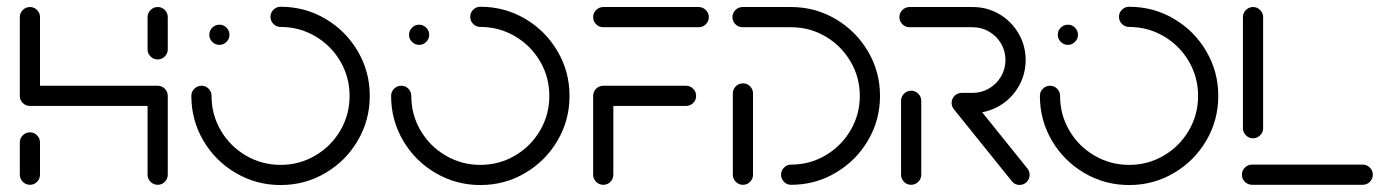

<svg xmlns="http://www.w3.org/2000/svg" viewBox="-20 -539 4051 560"><path d="M67.4 0Q55.2 0 46.5 -8.7Q37.8 -17.4 37.8 -29.6V-123.3Q37.8 -135.6 46.5 -144.3Q55.2 -153 67.4 -153Q79.6 -153 88.1 -144.3Q96.7 -135.6 96.7 -123.3V-29.6Q96.7 -17.4 88.1 -8.7Q79.6 0 67.4 0ZM67.4 -518.5Q79.6 -518.5 88.1 -509.8Q96.7 -501.1 96.7 -489.3V-259.3Q96.7 -247 88.1 -238.5Q79.6 -230 67.4 -230Q55.2 -230 46.5 -238.5Q37.8 -247 37.8 -259.3V-489.3Q37.8 -501.1 46.5 -509.8Q55.2 -518.5 67.4 -518.5ZM440 -230H67.4V-288.9H440ZM440 -288.9Q452.2 -288.9 460.7 -280.2Q469.3 -271.5 469.3 -259.3V-29.6Q469.3 -17.4 460.7 -8.7Q452.2 0 440 0Q427.8 0 419.1 -8.7Q410.4 -17.4 410.4 -29.6V-259.3Q410.4 -271.5 419.1 -280.2Q427.8 -288.9 440 -288.9ZM440 -365.6Q427.8 -365.6 419.1 -374.3Q410.4 -383 410.4 -395.2V-489.3Q410.4 -501.1 419.1 -509.8Q427.8 -518.5 440 -518.5Q452.2 -518.5 460.7 -509.8Q469.3 -501.1 469.3 -489.3V-395.2Q469.3 -383 460.7 -374.3Q452.2 -365.6 440 -365.6Z M590.4 -437.4Q590.4 -449.6 599.1 -458.3Q607.8 -467 620 -467Q631.9 -467 640.6 -458.3Q649.3 -449.6 649.3 -437.4Q649.3 -425.6 640.6 -416.9Q631.9 -408.1 620 -408.1Q607.8 -408.1 599.1 -416.9Q590.4 -425.6 590.4 -437.4ZM768.9 -490Q768.9 -502.2 777.6 -510.7Q786.3 -519.3 798.5 -519.3Q869.3 -519.3 928.9 -484.3Q988.5 -449.3 1023.5 -389.6Q1058.5 -330 1058.5 -259.3Q1058.5 -188.5 1023.5 -128.9Q988.5 -69.3 928.9 -34.3Q869.3 0.7 798.5 0.7Q727.8 0.7 668 -34.3Q608.1 -69.3 573.1 -128.9Q538.1 -188.5 538.1 -259.3Q538.1 -271.5 546.9 -280.2Q555.6 -288.9 567.8 -288.9Q580 -288.9 588.5 -280.2Q597 -271.5 597 -259.3Q597 -204.4 624.1 -158.3Q651.1 -112.2 697.4 -85.2Q743.7 -58.1 798.5 -58.1Q853.3 -58.1 899.4 -85.2Q945.6 -112.2 972.6 -158.3Q999.6 -204.4 999.6 -259.3Q999.6 -314.1 972.6 -360.2Q945.6 -406.3 899.4 -433.3Q853.3 -460.4 798.5 -460.4Q786.3 -460.4 777.6 -469.1Q768.9 -477.8 768.9 -490Z M1173 -437.4Q1173 -449.6 1181.7 -458.3Q1190.4 -467 1202.6 -467Q1214.4 -467 1223.1 -458.3Q1231.9 -449.6 1231.9 -437.4Q1231.9 -425.6 1223.1 -416.9Q1214.4 -408.1 1202.6 -408.1Q1190.4 -408.1 1181.7 -416.9Q1173 -425.6 1173 -437.4ZM1351.5 -490Q1351.5 -502.2 1360.2 -510.7Q1368.9 -519.3 1381.1 -519.3Q1451.9 -519.3 1511.5 -484.3Q1571.1 -449.3 1606.1 -389.6Q1641.1 -330 1641.1 -259.3Q1641.1 -188.5 1606.1 -128.9Q1571.1 -69.3 1511.5 -34.3Q1451.9 0.7 1381.1 0.7Q1310.4 0.7 1250.6 -34.3Q1190.7 -69.3 1155.7 -128.9Q1120.7 -188.5 1120.7 -259.3Q1120.7 -271.5 1129.4 -280.2Q1138.1 -288.9 1150.4 -288.9Q1162.6 -288.9 1171.1 -280.2Q1179.6 -271.5 1179.6 -259.3Q1179.6 -204.4 1206.7 -158.3Q1233.7 -112.2 1280 -85.2Q1326.3 -58.1 1381.1 -58.1Q1435.9 -58.1 1482 -85.2Q1528.1 -112.2 1555.2 -158.3Q1582.2 -204.4 1582.2 -259.3Q1582.2 -314.1 1555.2 -360.2Q1528.1 -406.3 1482 -433.3Q1435.9 -460.4 1381.1 -460.4Q1368.9 -460.4 1360.2 -469.1Q1351.5 -477.8 1351.5 -490Z M1768.9 -260V-29.6Q1768.9 -17.4 1760.4 -8.7Q1751.9 0 1739.6 0Q1727.4 0 1718.7 -8.7Q1710 -17.4 1710 -29.6V-260ZM2010.4 -259.3Q2010.4 -247 2001.7 -238.5Q1993 -230 1980.7 -230H1739.6Q1727.4 -230 1718.7 -238.5Q1710 -247 1710 -259.3Q1710 -271.5 1718.7 -280.2Q1727.4 -288.9 1739.6 -288.9H1980.7Q1993 -288.9 2001.7 -280.2Q2010.4 -271.5 2010.4 -259.3ZM1710 -489.3Q1710 -501.1 1718.7 -509.8Q1727.4 -518.5 1739.6 -518.5H2017.8Q2030 -518.5 2038.7 -509.8Q2047.4 -501.1 2047.4 -489.3Q2047.4 -477 2038.7 -468.3Q2030 -459.6 2017.8 -459.6H1739.6Q1727.4 -459.6 1718.7 -468.3Q1710 -477 1710 -489.3Z M2147 -295.9Q2159.3 -295.9 2167.8 -287.2Q2176.3 -278.5 2176.3 -266.3V-29.6Q2176.3 -17.4 2167.8 -8.7Q2159.3 0 2147 0Q2134.8 0 2126.1 -8.7Q2117.4 -17.4 2117.4 -29.6V-266.3Q2117.4 -278.5 2126.1 -287.2Q2134.8 -295.9 2147 -295.9ZM2258.1 -29.6Q2258.1 -41.5 2266.7 -50.2Q2275.2 -58.9 2287.4 -58.9Q2341.9 -58.9 2387.8 -85.9Q2433.7 -113 2460.7 -158.9Q2487.8 -204.8 2487.8 -259.3Q2487.8 -313.7 2460.7 -359.6Q2433.7 -405.6 2387.8 -432.6Q2341.9 -459.6 2287.4 -459.6H2145.9Q2133.7 -459.6 2125 -468.3Q2116.3 -477 2116.3 -489.3Q2116.3 -501.1 2125 -509.8Q2133.7 -518.5 2145.9 -518.5H2287.4Q2357.8 -518.5 2417.2 -483.5Q2476.7 -448.5 2511.7 -389.1Q2546.7 -329.6 2546.7 -259.3Q2546.7 -188.9 2511.7 -129.4Q2476.7 -70 2417.2 -35Q2357.8 0 2287.4 0Q2275.2 0 2266.7 -8.7Q2258.1 -17.4 2258.1 -29.6Z M2637.4 0Q2625.2 0 2616.7 -8.7Q2608.1 -17.4 2608.1 -29.6V-244.8Q2608.1 -257 2616.7 -265.7Q2625.2 -274.4 2637.4 -274.4Q2649.6 -274.4 2658.3 -265.7Q2667 -257 2667 -244.8V-29.6Q2667 -17.4 2658.3 -8.7Q2649.6 0 2637.4 0ZM2983 -28.9Q2983 -16.7 2974.4 -8.1Q2965.9 0.4 2953.7 0.4Q2940 0.4 2931.9 -9.6L2763 -219.3Q2755.6 -227.8 2755.6 -238.5Q2755.6 -250.7 2764.3 -259.4Q2773 -268.1 2785.2 -268.1Q2791.9 -268.1 2797.6 -265.4Q2803.3 -262.6 2807.4 -257.8L2975.9 -48.5Q2983 -40.4 2983 -28.9ZM2755.6 -238.9Q2755.6 -251.1 2764.3 -259.6Q2773 -268.1 2785.2 -268.1H2817Q2843 -268.1 2865 -281.1Q2887 -294.1 2899.8 -316.1Q2912.6 -338.1 2912.6 -364.1Q2912.6 -390 2899.8 -411.9Q2887 -433.7 2865 -446.7Q2843 -459.6 2817 -459.6H2633Q2620.7 -459.6 2612 -468.3Q2603.3 -477 2603.3 -489.3Q2603.3 -501.1 2612 -509.8Q2620.7 -518.5 2633 -518.5H2817Q2859.3 -518.5 2894.6 -497.8Q2930 -477 2950.7 -441.5Q2971.5 -405.9 2971.5 -364.1Q2971.5 -321.9 2950.7 -286.3Q2930 -250.7 2894.6 -230Q2859.3 -209.3 2817 -209.3H2785.2Q2773 -209.3 2764.3 -218Q2755.6 -226.7 2755.6 -238.9Z M3065.2 -437.4Q3065.2 -449.6 3073.9 -458.3Q3082.6 -467 3094.8 -467Q3106.7 -467 3115.4 -458.3Q3124.1 -449.6 3124.1 -437.4Q3124.1 -425.6 3115.4 -416.9Q3106.7 -408.1 3094.8 -408.1Q3082.6 -408.1 3073.9 -416.9Q3065.2 -425.6 3065.2 -437.4ZM3243.7 -490Q3243.7 -502.2 3252.4 -510.7Q3261.1 -519.3 3273.3 -519.3Q3344.1 -519.3 3403.7 -484.3Q3463.3 -449.3 3498.3 -389.6Q3533.3 -330 3533.3 -259.3Q3533.3 -188.5 3498.3 -128.9Q3463.3 -69.3 3403.7 -34.3Q3344.1 0.7 3273.3 0.7Q3202.6 0.7 3142.8 -34.3Q3083 -69.3 3048 -128.9Q3013 -188.5 3013 -259.3Q3013 -271.5 3021.7 -280.2Q3030.4 -288.9 3042.6 -288.9Q3054.8 -288.9 3063.3 -280.2Q3071.9 -271.5 3071.9 -259.3Q3071.9 -204.4 3098.9 -158.3Q3125.9 -112.2 3172.2 -85.2Q3218.5 -58.1 3273.3 -58.1Q3328.1 -58.1 3374.3 -85.2Q3420.4 -112.2 3447.4 -158.3Q3474.4 -204.4 3474.4 -259.3Q3474.4 -314.1 3447.4 -360.2Q3420.4 -406.3 3374.3 -433.3Q3328.1 -460.4 3273.3 -460.4Q3261.1 -460.4 3252.4 -469.1Q3243.7 -477.8 3243.7 -490Z M3984.1 -29.6Q3984.1 -17.4 3975.4 -8.7Q3966.7 0 3954.8 0H3631.9Q3619.6 0 3610.9 -8.7Q3602.2 -17.4 3602.2 -29.6Q3602.2 -41.5 3610.9 -50.2Q3619.6 -58.9 3631.9 -58.9H3954.8Q3966.7 -58.9 3975.4 -50.2Q3984.1 -41.5 3984.1 -29.6ZM3634.8 -135.6Q3622.6 -135.6 3613.9 -144.3Q3605.2 -153 3605.2 -164.8V-489.3Q3605.2 -501.1 3613.9 -509.8Q3622.6 -518.5 3634.8 -518.5Q3646.7 -518.5 3655.4 -509.8Q3664.1 -501.1 3664.1 -489.3V-164.8Q3664.1 -153 3655.4 -144.3Q3646.7 -135.6 3634.8 -135.6Z"/></svg>

Font: 26F Galaxy Hebrew Medium
Style: Regular
Weight: 500
Designer: C₂₉H₂₅N₃O₅
Version: Version 1.000